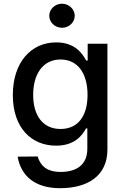

<svg xmlns="http://www.w3.org/2000/svg" viewBox="-20 -776 657 1012"><path d="M296.5 215.9C440.7 215.9 546.2 152.3 546.2 12.1V-545.5H442.1V-457H434.3C415.5 -490.8 377.8 -552.6 276.3 -552.6C144.5 -552.6 47.6 -448.5 47.6 -274.9C47.6 -100.9 146.7 -8.2 275.6 -8.2C375.7 -8.2 414.4 -64.6 433.6 -99.4H440.3V7.8C440.3 93.4 382.5 130.3 299 130.3C236.5 130.3 195.7 106.2 178.6 48.7L72.8 49.7C90.6 151.3 164.4 215.9 296.5 215.9ZM154.8 -276.3C154.8 -381 203.1 -462.4 299 -462.4C391.7 -462.4 441.4 -386.7 441.4 -276.3C441.4 -163.7 390.6 -96.2 299 -96.2C204.2 -96.2 154.8 -169 154.8 -276.3ZM239.7 -692.8C239.7 -658 269.9 -629.6 306.8 -629.6C343.4 -629.6 373.9 -658 373.9 -692.8C373.9 -727.6 343.4 -756.4 306.8 -756.4C269.9 -756.4 239.7 -727.6 239.7 -692.8Z"/></svg>

Font: Magic Ui Pro Medium
Style: Regular
Weight: 500
Designer: Stefan Endress, Andreas Faust
Version: Version 1.000;FEAKit 1.0